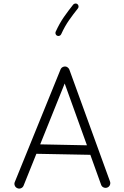

<svg xmlns="http://www.w3.org/2000/svg" viewBox="-20 -1052 712 1103"><path d="M79.1 28.8Q68.8 24.4 64.7 13.7Q60.5 2.9 65.4 -7.3L328.1 -653.8Q333 -664.6 344.5 -668.5Q356 -672.4 366.2 -666.5Q375 -661.1 378.4 -652.3L611.8 -9.8Q615.7 0.5 611.3 11Q606.9 21.5 596.2 25.4Q585.9 29.3 575.4 24.9Q564.9 20.5 561 9.8L499 -162.6L189 -168.5L115.2 15.1Q110.8 25.4 100.1 29.5Q89.4 33.7 79.1 28.8ZM351.6 -572.3 210.9 -222.7 479.5 -217.3ZM424.8 -1028.3Q430.2 -1023.9 431.2 -1016.6Q432.1 -1009.3 427.7 -1003.9Q400.4 -969.7 376.2 -935.3Q352.1 -900.9 331.5 -855.5Q328.6 -849.1 321.8 -846.4Q314.9 -843.8 308.6 -846.7Q302.2 -849.1 299.6 -856.2Q296.9 -863.3 299.8 -869.6Q321.8 -918 347.4 -954.6Q373 -991.2 400.4 -1025.4Q404.8 -1030.8 412.4 -1031.7Q419.9 -1032.7 424.8 -1028.3Z"/></svg>

Font: Mikhak Light
Style: Regular
Weight: 300
Designer: Amin Abedi
Version: Version 3.3